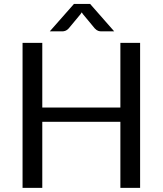

<svg xmlns="http://www.w3.org/2000/svg" viewBox="-20 -928 804 949"><path d="M672.5 0.5H575V-326H189V0.5H91.5V-716H189V-396.5H575V-716H672.5ZM544.5 -773H479.5Q473.5 -773 465.5 -775.5Q457.5 -778 448.5 -787.5L390 -858L384 -867L378 -858L319.5 -787.5Q310.5 -778 302.5 -775.5Q294.5 -773 288.5 -773H226L345.5 -908.5H425.5Z"/></svg>

Font: Verano Sans
Style: Regular
Weight: 400
Designer: Lukasz Dziedzic with Adam Twardoch and Botio Nikoltchev
Foundry: tyPoland Lukasz Dziedzic
Version: Version 3.001;December 28, 2019;FontCreator 12.0.0.2547 64-b